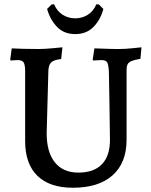

<svg xmlns="http://www.w3.org/2000/svg" viewBox="-20 -869 710 901"><path d="M98 -207V-533Q98 -565 91 -576Q84 -587 63 -587Q53 -587 43 -586Q33 -585 30 -585L28 -589L35 -642Q48 -641 85 -640Q122 -639 162 -639Q188 -639 225 -642.5Q262 -646 273 -647L267 -592Q232 -588 220 -576Q208 -564 207 -537L199 -244Q199 -155 237.5 -107Q276 -59 348 -59Q420 -59 458 -98Q496 -137 496 -212Q495 -291 493.5 -391.5Q492 -492 491 -533Q489 -567 482.5 -577Q476 -587 456 -587Q445 -587 433 -586Q421 -585 417 -585L415 -589L423 -642Q435 -642 469 -640.5Q503 -639 537 -639Q566 -639 600 -642.5Q634 -646 644 -647L639 -593Q610 -588 597 -582.5Q584 -577 579 -567.5Q574 -558 574 -538V-213Q574 -105 508.5 -46.5Q443 12 322 12Q213 12 155.5 -44Q98 -100 98 -207ZM201 -827 222 -848 234 -849Q247 -817 273.5 -800Q300 -783 333 -783Q366 -783 392.5 -800Q419 -817 432 -849L444 -848L465 -827Q452 -777 419 -743Q386 -709 333 -709Q280 -709 247.5 -743Q215 -777 201 -827Z"/></svg>

Font: Alegreya Medium
Style: Regular
Weight: 500
Designer: Juan Pablo del Peral
Foundry: Huerta Tipografica
Version: Version 2.007; ttfautohint (v1.6)